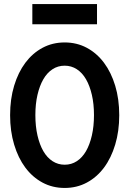

<svg xmlns="http://www.w3.org/2000/svg" viewBox="-20 -920 640 950"><path d="M300 10Q360 10 409.5 -16.5Q458.9 -43 494.5 -90.5Q530 -138 550 -204.5Q570 -271 570 -350Q570 -430 550 -496Q530 -562 494.5 -609.5Q458.9 -657 409.5 -683.5Q360 -710 300 -710Q240 -710 190.5 -683.5Q141.1 -657 105.5 -609.5Q70 -562 50 -496Q30 -430 30 -350Q30 -271 50 -204.5Q70 -138 105.5 -90.5Q141.1 -43 190.5 -16.5Q240 10 300 10ZM300.1 -105Q267 -105 240 -122.5Q213 -140 194.5 -172Q176 -204 165.5 -249.5Q155 -295 155 -350.5Q155 -406 165.5 -451Q176 -496 194.5 -528Q213 -560 239.9 -577.5Q266.7 -595 299.9 -595Q333 -595 360 -577.5Q387 -560 405.5 -528Q424 -496 434.5 -451Q445 -406 445 -350.5Q445 -295 434.5 -249.5Q424 -204 405.5 -172Q387 -140 360.1 -122.5Q333.3 -105 300.1 -105ZM140 -800H460V-900H140Z"/></svg>

Font: CommitMonoV143 ExtLt
Style: Regular
Weight: 200
Monospace: yes
Designer: Eigil Nikolajsen
Foundry: Eigil Nikolajsen
Version: Version 1.143